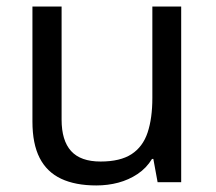

<svg xmlns="http://www.w3.org/2000/svg" viewBox="-20 -556 658 586"><path d="M533 -536V0H461L448 -71H444Q427 -43 400 -25Q373 -7 341 1.5Q309 10 274 10Q210 10 166.5 -10.5Q123 -31 101 -74Q79 -117 79 -185V-536H168V-191Q168 -127 197 -95Q226 -63 287 -63Q347 -63 381.5 -85.5Q416 -108 430.5 -151.5Q445 -195 445 -257V-536Z"/></svg>

Font: usinhala25
Style: Book
Weight: 400
Designer: Jelle Bosma - Monotype Design Team
Foundry: Monotype Imaging Inc.
Version: Version 2.003